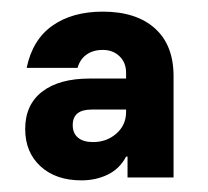

<svg xmlns="http://www.w3.org/2000/svg" viewBox="-20 -630 357 330"><path d="M120 -320Q75.8 -320 49.6 -344.2Q23.3 -368.3 23.3 -408.3Q23.3 -450 52.5 -472.5Q81.7 -495 134.2 -495H196.7V-505Q196.7 -522.5 185.4 -533.3Q174.2 -544.2 156.7 -544.2Q140 -544.2 128.8 -536.2Q117.5 -528.3 113.3 -513.3H25.8Q35.8 -561.7 70 -585.8Q104.2 -610 156.7 -610Q214.2 -610 246.3 -581.2Q278.3 -552.5 278.3 -499.2V-325H199.2V-360.8H196.7Q185.8 -340 165.4 -330Q145 -320 120 -320ZM140 -385.8Q163.3 -385.8 180 -400.4Q196.7 -415 196.7 -437.5V-441.7H137.5Q105 -441.7 105 -415Q105 -400.8 114.2 -393.3Q123.3 -385.8 140 -385.8Z"/></svg>

Font: Funnel Sans
Style: Bold
Weight: 700
Designer: NORD ID, Kristian Moeller
Foundry: Dicotype
Version: Version 1.000